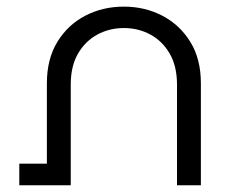

<svg xmlns="http://www.w3.org/2000/svg" viewBox="-20 -551 711 571"><path d="M119.4 0V-303.3Q119.4 -375.6 150.7 -426.6Q181.9 -477.5 233.8 -504.4Q285.7 -531.3 348.4 -531.3Q411 -531.3 462.9 -504.2Q514.8 -477.1 546.1 -426.3Q577.4 -375.6 577.4 -303.3V0H506.4V-299.4Q506.4 -354.3 484.6 -391.7Q462.8 -429.1 427.1 -448.3Q391.3 -467.6 348.4 -467.6Q305.5 -467.6 269.7 -448.3Q233.9 -429.1 212.1 -391.7Q190.4 -354.3 190.4 -299.4V0ZM37.4 0V-64.3H159.9V0Z"/></svg>

Font: Montserrat Alternates Thin
Style: Regular
Weight: 100
Designer: Julieta Ulanovsky
Foundry: Julieta Ulanovsky
Version: Version 9.000